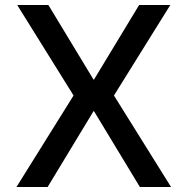

<svg xmlns="http://www.w3.org/2000/svg" viewBox="-20 -750 752 770"><path d="M46 0 275 -367 49 -730H174L355 -431H357L538 -730H663L437 -367L666 0H541L357 -304H355L171 0Z"/></svg>

Font: M PLUS 2 Medium
Style: Regular
Weight: 500
Designer: Coji Morishita
Foundry: UNDERFOREST DESIGN
Version: Version 1.001